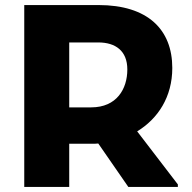

<svg xmlns="http://www.w3.org/2000/svg" viewBox="-20 -740 759 760"><path d="M523 -220C605 -270 662 -356 662 -471C662 -623 565 -720 370 -720H76V0H254V-171H345C353 -171 361 -171 369 -172L488 0H684V-10ZM254 -315V-572H369C437 -572 484 -539 484 -465C484 -388 442 -315 341 -315Z"/></svg>

Font: Kufam Arabic Latin Roman Bold
Style: Regular
Weight: 700
Designer: Wael Morcos & Artur Schmal
Version: Version 1.200;PS 001.200;hotconv 1.0.88;makeotf.lib2.5.64775